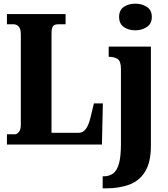

<svg xmlns="http://www.w3.org/2000/svg" viewBox="-20 -791 920 1051"><path d="M18 0V-56H62Q73 -56 83.5 -68.5Q94 -81 94 -109V-602Q94 -633 82.5 -645.5Q71 -658 55 -658H18V-714H339V-658H298Q276 -658 269 -646Q262 -634 262 -605V-64H411Q433 -64 449 -84Q465 -104 476 -150L494 -225H543L538 0ZM721 -625Q684 -625 658 -643Q632 -661 632 -698Q632 -736 658 -753.5Q684 -771 721 -771Q756 -771 783.5 -753.5Q811 -736 811 -698Q811 -661 783.5 -643Q756 -625 721 -625ZM542 240V174H548Q579 174 600 158Q621 142 631.5 103.5Q642 65 642 -3V-414Q642 -457 623 -468.5Q604 -480 578 -480H575V-536H806V8Q806 97 774.5 148Q743 199 688 219.5Q633 240 561 240Z"/></svg>

Font: Noto Serif ExtraCondensed Black
Style: Regular
Weight: 900
Width: 2
Designer: Monotype Design Team
Foundry: Monotype Imaging Inc.
Version: Version 2.015; ttfautohint (v1.8.4.7-5d5b)